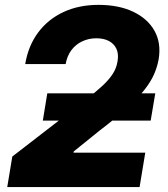

<svg xmlns="http://www.w3.org/2000/svg" viewBox="-20 -757 678 777"><path d="M9.3 0 29.8 -123.5 332.5 -357.4Q367.7 -385.3 393.6 -408.9Q419.4 -432.6 435.3 -456.5Q451.2 -480.5 455.6 -508.3Q460.9 -538.6 451.2 -559.3Q441.4 -580.1 420.7 -591.1Q399.9 -602.1 369.6 -602.1Q339.4 -602.1 313 -589.8Q286.6 -577.6 269 -554.2Q251.5 -530.8 245.6 -497.6H82Q94.2 -571.3 134 -625Q173.8 -678.7 236.3 -708Q298.8 -737.3 378.4 -737.3Q460.4 -737.3 519 -709.5Q577.6 -681.6 605.2 -632.3Q632.8 -583 622.1 -517.6Q616.7 -486.8 603.5 -456.5Q590.3 -426.3 564.2 -393.1Q538.1 -359.9 493.9 -319.6Q449.7 -279.3 382.3 -228L278.3 -144L277.3 -139.2H567.9L544.9 0ZM153.3 -269 171.4 -379.4H608.4L589.8 -269Z"/></svg>

Font: Inter ExtraBold
Style: Italic
Weight: 800
Italic angle: -9.3988°
Designer: Rasmus Andersson
Foundry: rsms
Version: Version 4.001;git-66647c0bb